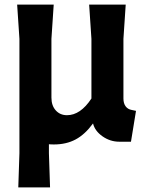

<svg xmlns="http://www.w3.org/2000/svg" viewBox="-20 -620 645 840"><path d="M575 -135 553 0H502Q462 0 428.5 -23.5Q395 -47 387 -80Q352 -32 311 -10Q270 12 216 12Q201 12 194 11V50L199 200H60L65 50V-450L55 -600H215L205 -450V-193Q205 -158 224 -137Q243 -116 273 -116Q332 -116 380 -189V-450L370 -600H530L520 -450V-189Q520 -168 529.5 -155Q539 -142 556 -139Z"/></svg>

Font: Farro
Style: Bold
Weight: 700
Designer: Aceler Chua
Foundry: Grayscale Limited
Version: Version 1.101